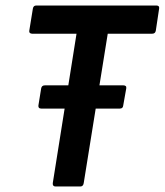

<svg xmlns="http://www.w3.org/2000/svg" viewBox="-20 -675 596 695"><path d="M129 -282Q118 -282 119 -293L129 -355Q131 -366 142 -366H427Q432 -366 435 -363.5Q438 -361 437 -355L426 -293Q425 -282 414 -282H326H214ZM181 0Q170 0 171 -12L257 -553H96Q91 -553 88 -556Q85 -559 86 -564L99 -644Q101 -655 111 -655H547Q551 -655 554 -652.5Q557 -650 556 -644L544 -564Q542 -553 531 -553H370L283 -12Q281 0 271 0Z"/></svg>

Font: Sofia Sans Semi Condensed
Style: Bold Italic
Weight: 700
Italic angle: -9°
Version: Version 4.100